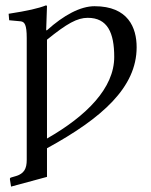

<svg xmlns="http://www.w3.org/2000/svg" viewBox="-20 -462 560 711"><path d="M79 -321V130C79 163 69 181 39 190L22 195C17 196 16 199 17 204L21 229L154 193V87C359 -25 486 -139 486 -287C486 -359 455 -439 330 -439C278 -439 216 -406 154 -350H151L154 -439C154 -441 152 -442 150 -442C122 -431 83 -422 12 -411L14 -387L57 -383C71 -381 79 -371 79 -321ZM305 -396C378 -396 403 -341 403 -251C403 -136 301 -33 154 51V-315C228 -375 266 -396 305 -396Z"/></svg>

Font: Libertinus Math
Style: Regular
Weight: 400
Designer: Philipp H. Poll, Khaled Hosny
Foundry: Caleb Maclennan
Version: Version 7.050;RELEASE